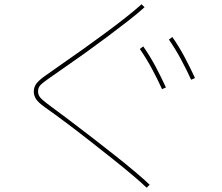

<svg xmlns="http://www.w3.org/2000/svg" viewBox="-20 -811 1040 898"><path d="M680 53 666 67Q641 43 599.5 8Q558 -27 506.5 -68Q455 -109 399.5 -152.5Q344 -196 290 -236.5Q236 -277 189 -310Q161 -330 149.5 -346.5Q138 -363 138 -383Q138 -403 150 -419.5Q162 -436 192 -457Q224 -480 269.5 -511.5Q315 -543 367 -580Q419 -617 470.5 -655Q522 -693 566.5 -728Q611 -763 642 -791L656 -777Q625 -749 579.5 -713.5Q534 -678 482.5 -639.5Q431 -601 379.5 -564Q328 -527 282 -495.5Q236 -464 204 -441Q177 -422 167.5 -411Q158 -400 158 -383Q158 -368 167 -356.5Q176 -345 201 -326Q247 -292 301 -251.5Q355 -211 411 -167.5Q467 -124 519 -83Q571 -42 613 -6.5Q655 29 680 53ZM874 -438Q852 -486 826.5 -533.5Q801 -581 770 -626L786 -638Q818 -592 844 -543Q870 -494 892 -446ZM738 -394Q716 -442 690.5 -489.5Q665 -537 634 -582L650 -594Q682 -548 708 -499Q734 -450 756 -402Z"/></svg>

Font: Murecho Thin
Style: Regular
Weight: 100
Designer: Neil Summerour
Foundry: Positype
Version: Version 1.010